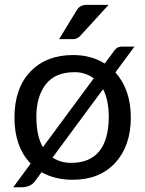

<svg xmlns="http://www.w3.org/2000/svg" viewBox="-20 -746 608 804"><path d="M277.3 -64Q433.1 -64 435.5 -253.9Q435.5 -327.6 411.6 -372.6L200.2 -86.4Q233.4 -64 277.3 -64ZM292.5 -443.8Q210.9 -443.8 171.4 -392.6Q132.3 -341.3 132.3 -258.3Q132.3 -175.3 159.7 -129.9L372.6 -418Q337.4 -443.8 292.5 -443.8ZM108.4 -61Q40.5 -131.8 40.5 -253.4Q40.5 -375 106 -444.8Q171.4 -514.6 284.7 -515.6Q361.8 -515.6 418.5 -480L451.7 -524.4Q465.3 -547.4 481 -549.8Q487.3 -551.3 495.6 -550.8H543L463.4 -442.9Q528.3 -369.6 527.8 -252Q527.3 -134.3 461.9 -63.5Q396.5 6.8 284.7 6.8Q210 6.8 154.3 -24.9L128.9 9.3Q109.9 38.1 70.8 38.1H35.6ZM284.7 -582H227.5L301.3 -703.1Q314.5 -725.6 341.8 -725.6H434.6L316.9 -596.7Q304.2 -582 284.7 -582Z"/></svg>

Font: Lato-Medium
Style: Regular
Weight: 500
Designer: Lukasz Dziedzic
Foundry: tyPoland Lukasz Dziedzic
Version: Version 2.006; 2014-01-15